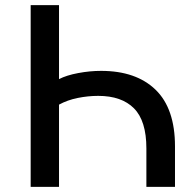

<svg xmlns="http://www.w3.org/2000/svg" viewBox="-20 -725 759 745"><path d="M99 0V-705H209V-418Q238 -433 283.5 -441.5Q329 -450 372 -450Q508 -450 583.5 -377Q659 -304 659 -157V0H548V-149Q548 -256 500 -304.5Q452 -353 361 -353Q322 -353 282 -345Q242 -337 209 -319V0Z"/></svg>

Font: Nunito Sans 8pt SemiBold
Style: Regular
Weight: 600
Version: Version 3.101;gftools[0.9.27]